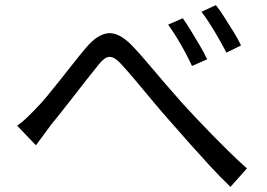

<svg xmlns="http://www.w3.org/2000/svg" viewBox="-20 -746 1040 748"><path d="M47 -256Q66 -270 82.5 -285.5Q99 -301 119 -322Q139 -342 163.5 -371.5Q188 -401 214.5 -434.5Q241 -468 267 -501Q293 -534 315 -560Q359 -612 400.5 -616.5Q442 -621 492 -571Q522 -540 556 -499.5Q590 -459 625.5 -418Q661 -377 692 -342Q715 -317 744 -286Q773 -255 806 -221.5Q839 -188 873.5 -154Q908 -120 942 -90L878 -18Q840 -54 799 -98.5Q758 -143 718 -188Q678 -233 644 -272Q611 -309 576.5 -350.5Q542 -392 510.5 -429.5Q479 -467 456 -492Q435 -516 419.5 -522Q404 -528 390.5 -519.5Q377 -511 360 -489Q342 -467 319 -437.5Q296 -408 271 -376Q246 -344 222 -313.5Q198 -283 179 -260Q164 -240 148 -218Q132 -196 120 -180ZM692 -675Q705 -657 722.5 -628.5Q740 -600 758 -569.5Q776 -539 787 -515L728 -489Q716 -515 700.5 -544Q685 -573 668 -600.5Q651 -628 635 -650ZM821 -726Q835 -709 853 -680.5Q871 -652 889.5 -622.5Q908 -593 919 -569L862 -541Q848 -568 832 -596Q816 -624 799 -651Q782 -678 765 -700Z"/></svg>

Font: Farlight84_Sys_V01
Style: Regular
Weight: 400
Designer: Ryoko NISHIZUKA  (kana, bopomofo & ideographs); Paul D. Hunt (Latin, Greek & Cyrillic); Sandoll Communications , Soo-you
Foundry: Adobe
Version: Version 2.004;October 29, 2024;FontCreator 14.0.0.2814 64-bi